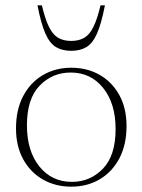

<svg xmlns="http://www.w3.org/2000/svg" viewBox="-20 -690 534 720"><path d="M247 10Q188 10 141 -16.8Q94 -43.5 67 -92.8Q40 -142 40 -208.5Q40 -278.5 66.8 -329.5Q93.5 -380.5 140.5 -408.2Q187.5 -436 247.5 -436Q307 -436 353.8 -409.2Q400.5 -382.5 427.5 -333.5Q454.5 -284.5 454.5 -217.5Q454.5 -147.5 427.8 -96.5Q401 -45.5 354.2 -17.8Q307.5 10 247 10ZM249.5 -8Q318 -8 365.8 -57.2Q413.5 -106.5 413.5 -206Q413.5 -302 367 -360Q320.5 -418 245 -418Q176.5 -418 128.8 -369Q81 -320 81 -220Q81 -124 127.5 -66Q174 -8 249.5 -8ZM247 -536.5Q275.5 -536.5 295.5 -548Q315.5 -559.5 330 -588.5Q344.5 -617.5 357 -670H373.5Q360 -601 343.8 -564.2Q327.5 -527.5 304.2 -513.5Q281 -499.5 247 -499.5Q213 -499.5 189.8 -513.5Q166.5 -527.5 150.2 -564.2Q134 -601 120.5 -670H137Q149.5 -617.5 164 -588.5Q178.5 -559.5 198.5 -548Q218.5 -536.5 247 -536.5Z"/></svg>

Font: Newsreader 16pt ExtraLight
Style: Regular
Weight: 275
Designer: Hugues Gentile
Foundry: Production Type
Version: Version 1.003; ttfautohint (v1.8.3)